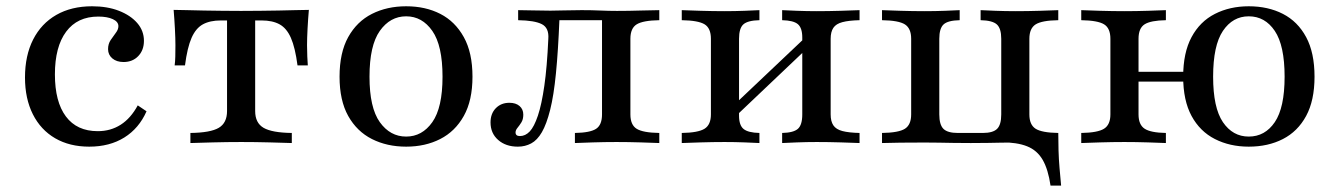

<svg xmlns="http://www.w3.org/2000/svg" viewBox="-20 -447 4186 600"><path d="M258.9 11.3Q197.6 11.3 152.4 -14.9Q107.3 -41.1 82.7 -89.9Q58.1 -138.7 58.1 -204.8Q58.1 -273.4 83.5 -323.4Q108.9 -373.4 156 -400.4Q203.2 -427.4 267.7 -427.4Q315.3 -427.4 351.6 -413.3Q387.9 -399.2 408.9 -375Q429.8 -350.8 429.8 -319.4Q429.8 -290.3 412.1 -271.8Q394.4 -253.2 366.1 -253.2Q344.4 -253.2 331 -264.5Q317.7 -275.8 317.7 -293.5Q317.7 -309.7 325.8 -321.8Q333.9 -333.9 341.9 -344.4Q350 -354.8 350 -365.3Q350 -379 332.7 -387.1Q315.3 -395.2 287.1 -395.2Q221.8 -395.2 186.7 -348Q151.6 -300.8 151.6 -214.5Q151.6 -129 185.9 -83.1Q220.2 -37.1 285.5 -37.1Q325.8 -37.1 357.3 -57.3Q388.7 -77.4 410.5 -117.7L437.9 -99.2Q414.5 -46 368.5 -17.3Q322.6 11.3 258.9 11.3Z M575 0V-31.5Q637.9 -32.3 663.7 -47.6Q689.5 -62.9 689.5 -100V-383.1H670.2Q636.3 -383.1 614.1 -371Q591.9 -358.9 578.6 -328.6Q565.3 -298.4 558.1 -242.7H525.8Q527.4 -254 527.8 -270.2Q528.2 -286.3 528.2 -305.6Q528.2 -326.6 526.6 -357.3Q525 -387.9 522.6 -416.1Q541.1 -416.1 564.9 -415.3Q588.7 -414.5 616.5 -414.1Q644.4 -413.7 673.8 -413.3Q703.2 -412.9 733.1 -412.9Q763.7 -412.9 793.5 -413.3Q823.4 -413.7 850.8 -414.1Q878.2 -414.5 902.4 -415.3Q926.6 -416.1 945.2 -416.1Q942.7 -387.9 941.1 -357.3Q939.5 -326.6 939.5 -305.6Q939.5 -286.3 940.3 -270.2Q941.1 -254 941.9 -242.7H909.7Q902.4 -298.4 889.1 -328.6Q875.8 -358.9 853.6 -371Q831.5 -383.1 797.6 -383.1H777.4V-100Q777.4 -62.9 803.6 -47.6Q829.8 -32.3 891.9 -31.5V0Q867.7 -0.8 823 -2Q778.2 -3.2 733.9 -3.2Q689.5 -3.2 644.8 -2Q600 -0.8 575 0Z M1249.2 11.3Q1189.5 11.3 1142.3 -12.5Q1095.2 -36.3 1068.1 -84.7Q1041.1 -133.1 1041.1 -207.3Q1041.1 -282.3 1068.1 -331Q1095.2 -379.8 1142.3 -403.6Q1189.5 -427.4 1249.2 -427.4Q1309.7 -427.4 1356 -403.6Q1402.4 -379.8 1429.4 -331Q1456.5 -282.3 1456.5 -207.3Q1456.5 -133.1 1429.4 -84.7Q1402.4 -36.3 1355.6 -12.5Q1308.9 11.3 1249.2 11.3ZM1249.2 -20.2Q1299.2 -20.2 1331 -65.3Q1362.9 -110.5 1362.9 -207.3Q1362.9 -304.8 1331 -350.4Q1299.2 -396 1249.2 -396Q1199.2 -396 1166.9 -350.4Q1134.7 -304.8 1134.7 -207.3Q1134.7 -110.5 1166.9 -65.3Q1199.2 -20.2 1249.2 -20.2Z M1598.4 11.3Q1560.5 11.3 1536.7 -9.7Q1512.9 -30.6 1512.9 -64.5Q1512.9 -91.9 1529.4 -108.9Q1546 -125.8 1571.8 -125.8Q1591.9 -125.8 1603.6 -115.7Q1615.3 -105.6 1615.3 -88.7Q1615.3 -74.2 1609.3 -64.5Q1603.2 -54.8 1597.2 -47.6Q1591.1 -40.3 1591.1 -33.1Q1591.1 -21.8 1604.8 -21.8Q1621.8 -21.8 1635.5 -36.3Q1649.2 -50.8 1660.9 -85.5Q1672.6 -120.2 1681 -178.6Q1689.5 -237.1 1693.5 -325.8Q1696 -359.7 1673.4 -371.4Q1650.8 -383.1 1599.2 -383.9V-415.3Q1617.7 -415.3 1645.2 -414.5Q1672.6 -413.7 1700 -413.7Q1720.2 -413.7 1743.5 -414.5Q1766.9 -415.3 1797.6 -415.3Q1829.8 -415.3 1856 -414.1Q1882.3 -412.9 1908.1 -412.9Q1944.4 -412.9 1982.3 -414.1Q2020.2 -415.3 2040.3 -415.3V-383.9Q1989.5 -383.1 1969.8 -371Q1950 -358.9 1950 -325.8V-89.5Q1950 -56.5 1969.8 -44.4Q1989.5 -32.3 2040.3 -31.5V0Q2021 -0.8 1982.3 -2Q1943.5 -3.2 1906.5 -3.2Q1869.4 -3.2 1832.3 -2Q1795.2 -0.8 1776.6 0V-31.5Q1824.2 -32.3 1842.7 -44.4Q1861.3 -56.5 1861.3 -89.5V-386.3L1864.5 -383.9H1723.4L1728.2 -386.3Q1724.2 -287.1 1717.3 -217.7Q1710.5 -148.4 1699.2 -103.6Q1687.9 -58.9 1673.4 -33.9Q1658.9 -8.9 1639.9 1.2Q1621 11.3 1598.4 11.3Z M2424.2 0V-31.5Q2459.7 -32.3 2473.4 -44.4Q2487.1 -56.5 2487.1 -89.5V-329.8Q2487.1 -359.7 2473.4 -371.4Q2459.7 -383.1 2424.2 -383.9V-415.3Q2439.5 -414.5 2470.2 -413.3Q2500.8 -412.1 2532.3 -412.1Q2569.4 -412.1 2608.1 -413.3Q2646.8 -414.5 2666.1 -415.3V-383.9Q2632.3 -383.1 2612.5 -377.8Q2592.7 -372.6 2584.3 -360.1Q2575.8 -347.6 2575.8 -325.8V-89.5Q2575.8 -67.7 2584.3 -55.2Q2592.7 -42.7 2612.5 -37.5Q2632.3 -32.3 2666.1 -31.5V0Q2646.8 -0.8 2608.1 -2Q2569.4 -3.2 2532.3 -3.2Q2500.8 -3.2 2470.2 -2Q2439.5 -0.8 2424.2 0ZM2110.5 0V-31.5Q2162.1 -32.3 2181.9 -44.8Q2201.6 -57.3 2201.6 -89.5V-325.8Q2201.6 -358.9 2181.9 -371Q2162.1 -383.1 2110.5 -383.9V-415.3Q2129.8 -414.5 2169 -413.3Q2208.1 -412.1 2244.4 -412.1Q2276.6 -412.1 2307.3 -413.3Q2337.9 -414.5 2353.2 -415.3V-383.9Q2316.9 -383.1 2303.2 -371Q2289.5 -358.9 2289.5 -325.8V-85.5Q2289.5 -55.6 2303.6 -44Q2317.7 -32.3 2353.2 -31.5V0Q2337.9 -0.8 2307.3 -2Q2276.6 -3.2 2244.4 -3.2Q2208.1 -3.2 2169 -2Q2129.8 -0.8 2110.5 0ZM2277.4 -82.3 2259.7 -105.6 2500 -333.1 2516.9 -309.7Z M3262.9 133.1Q3255.6 82.3 3238.3 52.4Q3221 22.6 3189.5 10.1Q3158.1 -2.4 3107.3 -2.4L3167.7 -21L3269.4 -31.5H3287.1Q3287.1 -4.8 3287.9 23Q3288.7 50.8 3291.1 78.6Q3293.5 106.5 3296 133.1ZM2736.3 0V-31.5Q2788.7 -32.3 2808.1 -44.8Q2827.4 -57.3 2827.4 -89.5V-325.8Q2827.4 -358.1 2808.1 -370.6Q2788.7 -383.1 2736.3 -383.9V-415.3Q2755.6 -414.5 2794 -413.3Q2832.3 -412.1 2869.4 -412.1Q2903.2 -412.1 2933.9 -413.3Q2964.5 -414.5 2979 -415.3V-383.9Q2941.9 -383.1 2928.6 -370.6Q2915.3 -358.1 2915.3 -325.8V-89.5Q2915.3 -57.3 2928.2 -44.4Q2941.1 -31.5 2973.4 -31.5H3050.8Q3083.1 -31.5 3096 -44.4Q3108.9 -57.3 3108.9 -89.5V-325.8Q3108.9 -358.1 3095.2 -370.6Q3081.5 -383.1 3044.4 -383.9V-415.3Q3059.7 -414.5 3090.3 -413.3Q3121 -412.1 3154 -412.1Q3191.9 -412.1 3230.2 -413.3Q3268.5 -414.5 3287.1 -415.3V-383.9Q3235.5 -383.1 3216.1 -370.6Q3196.8 -358.1 3196.8 -325.8V-89.5Q3196.8 -57.3 3216.1 -44.8Q3235.5 -32.3 3287.1 -31.5V0Q3267.7 -0.8 3229.4 -1.2Q3191.1 -1.6 3154 -1.6Q3129.8 -1.6 3109.7 -1.2Q3089.5 -0.8 3066.9 -0.4Q3044.4 0 3013.7 0Q2982.3 0 2958.9 -0.4Q2935.5 -0.8 2914.5 -1.2Q2893.5 -1.6 2869.4 -1.6Q2832.3 -1.6 2794 -1.2Q2755.6 -0.8 2736.3 0Z M3882.3 11.3Q3823.4 11.3 3776.6 -12.5Q3729.8 -36.3 3703.6 -84.7Q3677.4 -133.1 3677.4 -207.3Q3677.4 -282.3 3703.6 -331Q3729.8 -379.8 3776.6 -403.6Q3823.4 -427.4 3882.3 -427.4Q3942.7 -427.4 3989.1 -403.6Q4035.5 -379.8 4061.7 -331Q4087.9 -282.3 4087.9 -207.3Q4087.9 -133.1 4061.7 -84.7Q4035.5 -36.3 3989.1 -12.5Q3942.7 11.3 3882.3 11.3ZM3358.9 0V-31.5Q3410.5 -32.3 3430.2 -44.8Q3450 -57.3 3450 -89.5V-325.8Q3450 -358.9 3430.2 -371Q3410.5 -383.1 3358.9 -383.9V-415.3Q3378.2 -414.5 3417.3 -413.3Q3456.5 -412.1 3493.5 -412.1Q3530.6 -412.1 3567.7 -413.3Q3604.8 -414.5 3623.4 -415.3V-383.9Q3575.8 -383.1 3556.9 -371Q3537.9 -358.9 3537.9 -325.8V-89.5Q3537.9 -57.3 3556.9 -44.8Q3575.8 -32.3 3623.4 -31.5V0Q3604.8 -0.8 3567.7 -2Q3530.6 -3.2 3493.5 -3.2Q3456.5 -3.2 3417.3 -2Q3378.2 -0.8 3358.9 0ZM3500 -191.9V-222.6H3721.8V-191.9ZM3882.3 -20.2Q3933.1 -20.2 3963.7 -65.3Q3994.4 -110.5 3994.4 -207.3Q3994.4 -304.8 3963.7 -350.4Q3933.1 -396 3882.3 -396Q3832.3 -396 3801.6 -350.4Q3771 -304.8 3771 -207.3Q3771 -110.5 3801.6 -65.3Q3832.3 -20.2 3882.3 -20.2Z"/></svg>

Font: Playfair 12pt Medium
Style: Regular
Weight: 500
Designer: Claus Eggers Sørensen
Foundry: Claus Eggers Sørensen
Version: Version 2.000;gftools[0.9.28]